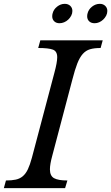

<svg xmlns="http://www.w3.org/2000/svg" viewBox="-48 -980 579 1000"><path d="M224 -168Q212 -124 212 -98Q212 -64 233.5 -52Q255 -40 303 -40L291 0H-28L-17 -40Q13 -40 34 -44.5Q55 -49 70.5 -62Q86 -75 97 -98Q108 -121 118 -158L235 -600Q250 -655 250 -682Q250 -713 227.5 -721.5Q205 -730 151 -730L162 -770H487L476 -730Q443 -730 421 -723.5Q399 -717 383 -699Q367 -681 354.5 -649Q342 -617 329 -566ZM226 -910Q231 -931 249.5 -945.5Q268 -960 289 -960Q307 -960 318 -949.5Q329 -939 329 -923Q329 -910 323 -898.5Q317 -887 307.5 -878Q298 -869 286 -864Q274 -859 262 -859Q245 -859 234.5 -869Q224 -879 224 -895Q224 -904 226 -910ZM408 -910Q413 -931 431.5 -945.5Q450 -960 472 -960Q489 -960 500 -949.5Q511 -939 511 -923Q511 -910 505 -898.5Q499 -887 489.5 -878Q480 -869 468.5 -864Q457 -859 445 -859Q427 -859 416.5 -869Q406 -879 406 -895Q406 -904 408 -910Z"/></svg>

Font: SVN-Libre Baskerville
Style: Italic
Weight: 400
Italic angle: -14°
Designer: Pablo Impallari, Rodrigo Fuenzalida
Foundry: Pablo Impallari, Rodrigo Fuenzalida
Version: Version 1.000; ttfautohint (v1.8.4)